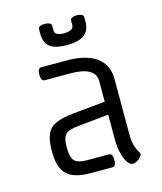

<svg xmlns="http://www.w3.org/2000/svg" viewBox="-121 -902 845 1001"><g transform="rotate(-15 301.5 -402.0)"><path d="M363 0H246Q157 0 118.5 -36.5Q80 -73 80 -158V-166Q80 -221 94 -253.5Q108 -286 143 -302Q178 -318 240 -324L413 -341V-452Q413 -530 277 -530H140Q120 -530 120 -565Q120 -600 140 -600H277Q382 -600 437.5 -559.5Q493 -519 493 -442V-147Q493 -105 500.5 -81.5Q508 -58 515.5 -46.5Q523 -35 523 -29Q523 -22 514 -12.5Q505 -3 493.5 3.5Q482 10 472 10Q456 10 442.5 -10.5Q429 -31 421 -64.5Q413 -98 413 -137V-271L246 -254Q194 -249 177 -231Q160 -213 160 -166V-158Q160 -107 178.5 -88.5Q197 -70 246 -70H363Q383 -70 383 -35Q383 0 363 0ZM251 -794V-769Q251 -753 265.5 -746.5Q280 -740 301 -740Q321 -740 337 -747Q353 -754 353 -770V-794Q353 -805 363.5 -809.5Q374 -814 388 -814Q402 -814 413 -809.5Q424 -805 424 -794V-769Q424 -723 394.5 -700Q365 -677 300 -677Q234 -677 207 -700Q180 -723 180 -769V-794Q180 -805 190.5 -809.5Q201 -814 215 -814Q229 -814 240 -809.5Q251 -805 251 -794Z"/></g></svg>

Font: Offside
Style: Regular
Weight: 400
Designer: Eduardo Rodriguez Tunni
Foundry: Eduardo Rodriguez Tunni
Version: Version 1.002; ttfautohint (v1.8.4.7-5d5b);gftools[0.9.23]